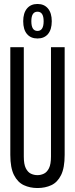

<svg xmlns="http://www.w3.org/2000/svg" viewBox="-20 -938 378 968"><path d="M32 -157V-700H100V-149Q100 -110 110 -90Q120 -70 135.5 -62.5Q151 -55 169 -55Q186 -55 201.5 -62.5Q217 -70 227 -90Q237 -110 237 -149V-700H306V-157Q306 -92 288 -55.5Q270 -19 239 -4.5Q208 10 169 10Q131 10 100 -4.5Q69 -19 50.5 -55.5Q32 -92 32 -157ZM169 -744Q135 -744 116 -766.5Q97 -789 97 -831Q97 -872 116 -895Q135 -918 169 -918Q203 -918 222 -895Q241 -872 241 -831Q241 -789 222 -766.5Q203 -744 169 -744ZM169 -782Q200 -782 200 -831Q200 -879 169 -879Q138 -879 138 -831Q138 -782 169 -782Z"/></svg>

Font: Georama ExtraCondensed
Style: Regular
Weight: 400
Width: 2
Designer: Jean-Baptiste Levee
Foundry: Production Type
Version: Version 1.000